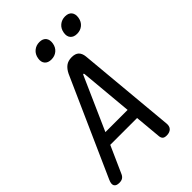

<svg xmlns="http://www.w3.org/2000/svg" viewBox="-299 -1054 1174 1174"><g transform="rotate(-45 287.5 -467.5)"><path d="M386 -19 370 -194H138L60 -19Q54 -5 43 2.5Q32 10 13 10Q-13 10 -21.5 -4.5Q-30 -19 -17 -48L265 -681Q279 -710 299 -725Q319 -740 350 -740Q381 -740 396.5 -725Q412 -710 415 -681L473 -48Q477 -19 463 -4.5Q449 10 423 10Q404 10 396 2.5Q388 -5 386 -19ZM364 -270 333 -611Q332 -617 328.5 -617Q325 -617 323 -611L172 -270ZM475 -817Q446 -817 431.5 -834Q417 -851 422 -880Q427 -910 448 -927.5Q469 -945 498 -945Q527 -945 541 -927.5Q555 -910 550 -880Q545 -851 524.5 -834Q504 -817 475 -817ZM253 -817Q224 -817 209.5 -834Q195 -851 200 -880Q205 -910 226 -927.5Q247 -945 276 -945Q305 -945 319 -927.5Q333 -910 328 -880Q323 -851 302.5 -834Q282 -817 253 -817Z"/></g></svg>

Font: Maple Mono Normal NL
Style: Italic
Weight: 400
Italic angle: -10°
Monospace: yes
Designer: subframe7536
Version: Version 7.000